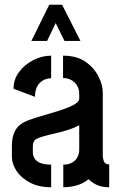

<svg xmlns="http://www.w3.org/2000/svg" viewBox="-20 -787 509 807"><path d="M112 -615 187 -767H241L318 -615H251L214 -690L178 -615ZM195 0Q143 0 106 -19.5Q69 -39 49.5 -68.5Q30 -98 30 -128V-178Q30 -190 33 -207Q36 -224 46.5 -242.5Q57 -261 82 -274Q98 -282 126.5 -291Q155 -300 186.5 -309Q218 -318 247 -328Q276 -338 294.5 -349Q313 -360 313 -372V-393Q313 -413 303.5 -428Q294 -443 279 -451Q264 -459 245 -459V-553Q302 -553 338.5 -528Q375 -503 393.5 -466.5Q412 -430 412 -399V-129Q412 -123 416.5 -109.5Q421 -96 439 -96V0Q408 0 387.5 -9.5Q367 -19 352 -34Q333 -17 305 -8.5Q277 0 246 0V-95Q266 -95 281 -102.5Q296 -110 304.5 -124.5Q313 -139 313 -158V-261Q294 -250 267.5 -241.5Q241 -233 212 -226.5Q183 -220 161 -213.5Q139 -207 130 -201Q118 -193 118 -172V-150Q118 -131 126.5 -119Q135 -107 152.5 -101Q170 -95 195 -95ZM127 -380 37 -414Q37 -454 60.5 -485Q84 -516 120.5 -534.5Q157 -553 195 -553V-458Q176 -458 160.5 -449Q145 -440 136 -423Q127 -406 127 -380Z"/></svg>

Font: Stick No Bills SemiBold
Style: Regular
Weight: 600
Designer: Kosala Senevirathne, Siva Puranthara, Lasantha Premarathna, Tharique Azeez
Foundry: mooniak
Version: Version 2.000